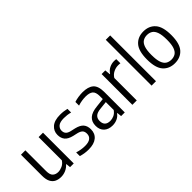

<svg xmlns="http://www.w3.org/2000/svg" viewBox="47 -1596 2395 2395"><g transform="rotate(-45 1244.5 -399.0)"><path d="M223.5 9Q178 9 142 -8.2Q106 -25.5 85.2 -65.2Q64.5 -105 64.5 -173V-542.5H142V-176.5Q142 -111 169.8 -85.8Q197.5 -60.5 242 -60.5Q274 -60.5 312 -77Q350 -93.5 375.5 -132.5V-542.5H453V0H388L382 -59H377Q346 -25 306.2 -8Q266.5 9 223.5 9Z M708.5 9.5Q635 9.5 571.5 -11.5V-76Q641 -54 708 -54Q771.5 -54 802.2 -78Q833 -102 833 -145.5Q833 -184 814 -203.5Q795 -223 754.5 -233.5L690.5 -248Q620.5 -265 590.5 -301.2Q560.5 -337.5 560.5 -395Q560.5 -463 611.2 -507Q662 -551 762.5 -551Q795 -551 823.8 -547.2Q852.5 -543.5 879 -537V-472.5Q849 -480.5 822 -484Q795 -487.5 764.5 -487.5Q694 -487.5 664 -461Q634 -434.5 634 -396.5Q634 -363 651.8 -342.5Q669.5 -322 710.5 -312L774.5 -297.5Q846.5 -280 876.5 -244Q906.5 -208 906.5 -149Q906.5 -75 855.2 -32.8Q804 9.5 708.5 9.5Z M1132 9Q1061.5 9 1019.2 -30Q977 -69 977 -138.5Q977 -210 1021.8 -250.2Q1066.5 -290.5 1164.5 -299.5L1277 -312V-362.5Q1277 -435 1244.5 -460.5Q1212 -486 1146.5 -486Q1117.5 -486 1081.5 -480.8Q1045.5 -475.5 1010 -463.5V-528Q1042 -539 1082 -545Q1122 -551 1157 -551Q1254 -551 1303.5 -509.2Q1353 -467.5 1353 -359.5V0H1288.5L1282.5 -60H1277Q1252.5 -26 1214.8 -8.5Q1177 9 1132 9ZM1055.5 -146.5Q1055.5 -52.5 1152.5 -52.5Q1184.5 -52.5 1217.5 -67.2Q1250.5 -82 1277 -119V-258.5L1170 -247Q1110 -241 1082.8 -216Q1055.5 -191 1055.5 -146.5Z M1487 0V-542.5H1552L1558 -469.5H1563.5Q1589 -509 1628.5 -528.5Q1668 -548 1711 -548Q1722 -548 1731 -547Q1740 -546 1748 -545V-472Q1737.5 -473.5 1728 -474Q1718.5 -474.5 1707 -474.5Q1668 -474.5 1628 -454.8Q1588 -435 1564.5 -396V0Z M1826 0V-808H1903.5V0Z M2231 9.5Q2132.5 9.5 2074 -56Q2015.5 -121.5 2015.5 -270.5Q2015.5 -419.5 2073.5 -485.2Q2131.5 -551 2231 -551Q2330 -551 2388.2 -485.2Q2446.5 -419.5 2446.5 -271Q2446.5 -122 2388.2 -56.2Q2330 9.5 2231 9.5ZM2231 -53.5Q2273 -53.5 2303.5 -73Q2334 -92.5 2350.5 -139.5Q2367 -186.5 2367 -269Q2367 -353.5 2350.2 -401.2Q2333.5 -449 2303 -468.2Q2272.5 -487.5 2231 -487.5Q2189.5 -487.5 2158.8 -468.2Q2128 -449 2111.5 -402Q2095 -355 2095 -272Q2095 -188 2111.5 -140.2Q2128 -92.5 2158.5 -73Q2189 -53.5 2231 -53.5Z"/></g></svg>

Font: Encode Sans SemiCondensed SemiCondensed
Style: Regular
Weight: 400
Width: 4
Designer: Multiple Designers
Foundry: Impallari Type
Version: Version 3.000; ttfautohint (v1.8.3) -l 8 -r 50 -G 200 -x 14 